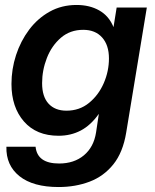

<svg xmlns="http://www.w3.org/2000/svg" viewBox="-20 -546 626 777"><path d="M217.3 210.9Q113.8 210.9 58.8 167Q3.9 123 5.9 47.9H124Q130.9 115.7 219.2 115.7Q279.8 115.7 319.6 82.5Q359.4 49.3 368.7 -9.8L379.9 -84.5H379.4Q347.2 -39.1 306.9 -17.8Q266.6 3.4 216.8 3.4Q127.4 3.4 76.9 -54.4Q26.4 -112.3 26.4 -206.1Q26.4 -266.1 44.9 -323Q63.5 -379.9 97.9 -425.8Q132.3 -471.7 180.9 -498.8Q229.5 -525.9 290 -525.9Q342.8 -525.9 381.8 -503.7Q420.9 -481.4 439 -437H439.5L452.1 -515.6H574.2L490.7 -9.3Q477.5 70.8 438.7 119.1Q399.9 167.5 342.5 189.2Q285.2 210.9 217.3 210.9ZM249 -98.1Q301.8 -98.1 340.3 -129.6Q378.9 -161.1 399.9 -209.5Q420.9 -257.8 420.9 -309.6Q420.9 -363.3 393.3 -394.3Q365.7 -425.3 316.9 -425.3Q263.7 -425.3 226.3 -393.1Q189 -360.8 169.7 -311.3Q150.4 -261.7 150.4 -209.5Q150.4 -154.8 176.5 -126.5Q202.6 -98.1 249 -98.1Z"/></svg>

Font: Inter Display SemiBold
Style: Italic
Weight: 600
Italic angle: -9.39999°
Designer: Rasmus Andersson
Foundry: rsms
Version: Version 4.000;git-a52131595